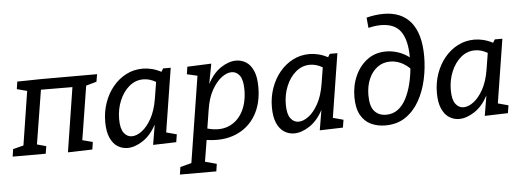

<svg xmlns="http://www.w3.org/2000/svg" viewBox="-63 -955 3704 1361"><g transform="rotate(-5 1789.0 -274.5)"><path d="M389 4 461 -454 237 -455 175 -71 240 -53 231 0H-4L4 -53L79 -72L139 -455L67 -474L75 -527L244 -530H643L634 -477L559 -456L498 -73L571 -54L563 -1Z M813 10Q775 10 742.5 -10.5Q710 -31 690.5 -75Q671 -119 671 -188Q671 -260 693.5 -324Q716 -388 756 -436.5Q796 -485 850 -513Q904 -541 968 -541Q999 -541 1032 -533Q1065 -525 1099 -507L1113 -530H1167L1095 -76L1169 -56L1160 -1L995 4L1019 -139Q979 -64 922 -27Q865 10 813 10ZM851 -70Q885 -70 922.5 -98Q960 -126 991 -181.5Q1022 -237 1036 -321L1055 -439Q1010 -465 966 -465Q909 -465 865 -427.5Q821 -390 796 -329.5Q771 -269 771 -199Q771 -131 794 -100.5Q817 -70 851 -70Z M1166 230 1174 177 1254 156 1351 -457 1277 -474 1285 -527 1456 -534 1429 -391Q1468 -466 1524 -503Q1580 -540 1633 -540Q1671 -540 1703 -520Q1735 -500 1754.5 -456Q1774 -412 1774 -340Q1774 -220 1723.5 -137Q1673 -54 1583 -17Q1493 20 1376 2L1351 155L1433 177L1425 230ZM1409 -210 1388 -78Q1475 -54 1539 -80.5Q1603 -107 1638.5 -172.5Q1674 -238 1674 -330Q1674 -399 1651.5 -430Q1629 -461 1594 -461Q1560 -461 1522.5 -433Q1485 -405 1453.5 -349.5Q1422 -294 1409 -210Z M1999 10Q1961 10 1928.5 -10.5Q1896 -31 1876.5 -75Q1857 -119 1857 -188Q1857 -260 1879.5 -324Q1902 -388 1942 -436.5Q1982 -485 2036 -513Q2090 -541 2154 -541Q2185 -541 2218 -533Q2251 -525 2285 -507L2299 -530H2353L2281 -76L2355 -56L2346 -1L2181 4L2205 -139Q2165 -64 2108 -27Q2051 10 1999 10ZM2037 -70Q2071 -70 2108.5 -98Q2146 -126 2177 -181.5Q2208 -237 2222 -321L2241 -439Q2196 -465 2152 -465Q2095 -465 2051 -427.5Q2007 -390 1982 -329.5Q1957 -269 1957 -199Q1957 -131 1980 -100.5Q2003 -70 2037 -70Z M2648 10Q2592 10 2546 -11.5Q2500 -33 2473 -81.5Q2446 -130 2446 -209Q2446 -292 2477.5 -361Q2509 -430 2565 -471Q2621 -512 2698 -512Q2738 -512 2780.5 -498.5Q2823 -485 2862 -456Q2862 -577 2819 -639Q2776 -701 2676 -701Q2635 -701 2588 -689L2581 -763Q2646 -779 2703 -779Q2830 -779 2897 -697Q2964 -615 2964 -454Q2964 -371 2946 -289Q2928 -207 2890 -139.5Q2852 -72 2792 -31Q2732 10 2648 10ZM2546 -213Q2546 -134 2577 -99.5Q2608 -65 2660 -65Q2708 -65 2743.5 -91.5Q2779 -118 2802.5 -163.5Q2826 -209 2840 -264.5Q2854 -320 2859 -377Q2795 -438 2720 -438Q2668 -438 2629 -409Q2590 -380 2568 -329Q2546 -278 2546 -213Z M3173 10Q3135 10 3102.5 -10.5Q3070 -31 3050.5 -75Q3031 -119 3031 -188Q3031 -260 3053.5 -324Q3076 -388 3116 -436.5Q3156 -485 3210 -513Q3264 -541 3328 -541Q3359 -541 3392 -533Q3425 -525 3459 -507L3473 -530H3527L3455 -76L3529 -56L3520 -1L3355 4L3379 -139Q3339 -64 3282 -27Q3225 10 3173 10ZM3211 -70Q3245 -70 3282.5 -98Q3320 -126 3351 -181.5Q3382 -237 3396 -321L3415 -439Q3370 -465 3326 -465Q3269 -465 3225 -427.5Q3181 -390 3156 -329.5Q3131 -269 3131 -199Q3131 -131 3154 -100.5Q3177 -70 3211 -70Z"/></g></svg>

Font: Bitter Medium
Style: Italic
Weight: 500
Italic angle: -9°
Designer: Sol Matas, and Bitter project Authors
Foundry: Sol Matas
Version: Version 2.001